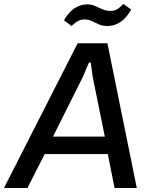

<svg xmlns="http://www.w3.org/2000/svg" viewBox="-62 -947 759 967"><path d="M-42 0 329 -729H479L627 0H515L481 -171H163L76 0ZM205 -259H466L405 -559L395 -632H386L355 -559ZM481 -816Q454 -816 435.5 -824.5Q417 -833 400.5 -841Q384 -849 363 -849Q330 -849 299 -816L260 -845Q288 -891 317.5 -908Q347 -925 376 -925Q399 -925 417.5 -916.5Q436 -908 454.5 -900Q473 -892 495 -892Q518 -892 533 -903.5Q548 -915 559 -927L599 -899Q573 -854 543 -835Q513 -816 481 -816Z"/></svg>

Font: Hubot Sans Medium
Style: Italic
Weight: 500
Italic angle: -10°
Designer: Deni Anggara
Foundry: GitHub
Version: Version 1.001; ttfautohint (v1.8.4.7-5d5b);gftools[0.9.31]